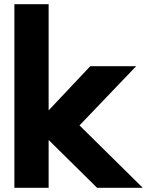

<svg xmlns="http://www.w3.org/2000/svg" viewBox="-20 -888 695 908"><path d="M48 0H210V-226L439 0H655L356 -295L624 -575H407L210 -366V-868H48Z"/></svg>

Font: Rabbid Highway Sign IV
Style: Bd
Weight: 400
Foundry: Cannot Into Space Fonts
Version: Version 0.277